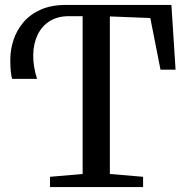

<svg xmlns="http://www.w3.org/2000/svg" viewBox="-20 -763 758 783"><path d="M184 0V-42L317 -53.5V-697H260Q215 -697 183 -677Q151 -657 133.8 -621.8Q116.5 -586.5 115.5 -540.2Q114.5 -494 131 -441.5H29.5Q26.5 -450 24.2 -469.2Q22 -488.5 22 -520Q22 -560 34.8 -599.2Q47.5 -638.5 74.8 -671.2Q102 -704 145.5 -723.5Q189 -743 250.5 -743H679L696 -479H634.5L593 -689.5L428 -696V-53.5L563.5 -42V0Z"/></svg>

Font: Merriweather 48pt
Style: Regular
Weight: 400
Version: Version 2.100